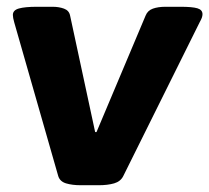

<svg xmlns="http://www.w3.org/2000/svg" viewBox="-20 -545 618 567"><path d="M219 2Q193 2 175 -3.5Q157 -9 152 -25L22 -479Q18 -493 18 -501Q18 -515 36 -520Q54 -525 89 -525H135Q154 -525 169 -519.5Q184 -514 187 -499L261 -155H265L410 -499Q416 -514 431.5 -519.5Q447 -525 469 -525H513Q548 -525 563 -520.5Q578 -516 578 -503Q578 -498 576 -492.5Q574 -487 570 -480L344 -25Q336 -9 317 -3.5Q298 2 271 2Z"/></svg>

Font: Asap Semi Expanded Semi Expanded ExtraBold
Style: Italic
Weight: 800
Width: 6
Italic angle: -6°
Designer: Pablo Cosgaya
Foundry: Omnibus-Type
Version: Version 3.001; ttfautohint (v1.8.4.7-5d5b)